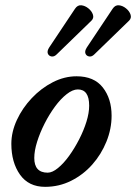

<svg xmlns="http://www.w3.org/2000/svg" viewBox="-20 -712 528 745"><path d="M155 13Q91 13 57.5 -34.5Q24 -82 24 -154Q24 -200 45.5 -246.5Q67 -293 103.5 -331.5Q140 -370 185 -393Q230 -416 277 -416Q345 -416 379 -372.5Q413 -329 413 -263Q413 -212 393 -162.5Q373 -113 338 -73.5Q303 -34 256 -10.5Q209 13 155 13ZM165 -42Q183 -42 205 -60Q227 -78 248 -107Q269 -136 287 -171Q305 -206 315.5 -240Q326 -274 326 -302Q326 -365 282 -365Q262 -365 238.5 -346.5Q215 -328 193 -298Q171 -268 153 -232.5Q135 -197 124 -162Q113 -127 113 -99Q113 -42 165 -42ZM200 -501Q190 -491 179.5 -493Q169 -495 165.5 -504.5Q162 -514 171 -528L271 -678Q281 -693 295.5 -691.5Q310 -690 323 -679.5Q336 -669 340.5 -655.5Q345 -642 335 -632ZM346 -501Q336 -491 325.5 -493Q315 -495 311.5 -504.5Q308 -514 317 -528L417 -678Q427 -693 441.5 -691.5Q456 -690 469 -679.5Q482 -669 486.5 -655.5Q491 -642 481 -632Z"/></svg>

Font: Junicode
Style: Bold Italic
Weight: 700
Italic angle: -11°
Designer: Peter S. Baker
Version: Version 2.100; ttfautohint (v1.8.4)